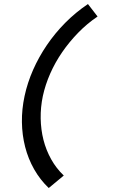

<svg xmlns="http://www.w3.org/2000/svg" viewBox="-20 -754 586 954"><path d="M192.9 -276.9Q181.2 -221.2 182.1 -165.5Q183.1 -109.9 196 -58.8Q209 -7.8 234.4 37.6Q259.8 83 296.9 118.2L222.2 180.2Q179.2 139.2 149.7 87.2Q120.1 35.2 105 -23.9Q89.8 -83 88.9 -147Q87.9 -210.9 102.1 -276.9Q116.2 -342.8 144.5 -407Q172.9 -471.2 212.9 -530Q252.9 -588.9 304.4 -640.9Q356 -692.9 417 -733.9L464.8 -671.9Q413.1 -637.2 368.7 -591.6Q324.2 -545.9 289.1 -494.9Q253.9 -443.8 229.5 -388.4Q205.1 -333 192.9 -276.9Z"/></svg>

Font: Anonymous Pro
Style: Bold Italic
Weight: 700
Italic angle: -12°
Monospace: yes
Designer: Mark Simonson
Version: Version 1.003